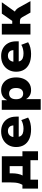

<svg xmlns="http://www.w3.org/2000/svg" viewBox="1299 -1854 735 3373"><g transform="rotate(-90 1666.5 -167.5)"><path d="M40 133V-141H106Q122 -169 131.5 -199.5Q141 -230 145 -270.5Q149 -311 149 -367V-503H608V-141H696V133H539V0H197V133ZM270 -138H435V-365H308V-318Q308 -270 298.5 -221Q289 -172 270 -138Z M1084 11Q980 11 910 -21.5Q840 -54 805 -113Q770 -172 770 -252Q770 -327 803.5 -386Q837 -445 899 -480Q961 -515 1046 -515Q1121 -515 1179 -484Q1237 -453 1270.5 -394Q1304 -335 1304 -250V-206H922V-300H1160L1150 -286Q1150 -342 1123.5 -369Q1097 -396 1050 -396Q1018 -396 994.5 -381.5Q971 -367 957.5 -340Q944 -313 944 -273V-256Q944 -208 959.5 -178.5Q975 -149 1008 -135.5Q1041 -122 1093 -122Q1131 -122 1172 -132Q1213 -142 1243 -161L1288 -41Q1246 -14 1191.5 -1.5Q1137 11 1084 11Z M1424 180V-504H1593V-412H1595Q1618 -462 1663 -488.5Q1708 -515 1767 -515Q1837 -515 1888 -481.5Q1939 -448 1966 -389Q1993 -330 1993 -252Q1993 -177 1967 -117.5Q1941 -58 1891 -23.5Q1841 11 1769 11Q1713 11 1673.5 -13.5Q1634 -38 1613 -76H1612V180ZM1709 -128Q1756 -128 1781.5 -160Q1807 -192 1807 -252Q1807 -313 1781.5 -344Q1756 -375 1709 -375Q1662 -375 1636 -344Q1610 -313 1610 -252Q1610 -192 1636.5 -160Q1663 -128 1709 -128Z M2407 11Q2303 11 2233 -21.5Q2163 -54 2128 -113Q2093 -172 2093 -252Q2093 -327 2126.5 -386Q2160 -445 2222 -480Q2284 -515 2369 -515Q2444 -515 2502 -484Q2560 -453 2593.5 -394Q2627 -335 2627 -250V-206H2245V-300H2483L2473 -286Q2473 -342 2446.5 -369Q2420 -396 2373 -396Q2341 -396 2317.5 -381.5Q2294 -367 2280.5 -340Q2267 -313 2267 -273V-256Q2267 -208 2282.5 -178.5Q2298 -149 2331 -135.5Q2364 -122 2416 -122Q2454 -122 2495 -132Q2536 -142 2566 -161L2611 -41Q2569 -14 2514.5 -1.5Q2460 11 2407 11Z M2746 0V-503H2935V-320H2986L3114 -503H3313L3127 -242L3107 -285Q3133 -282 3153 -272Q3173 -262 3189.5 -245Q3206 -228 3220 -204L3333 0H3132L3053 -141Q3044 -157 3034.5 -166.5Q3025 -176 3013 -180.5Q3001 -185 2984 -185H2935V0Z"/></g></svg>

Font: Nunito Sans 8pt Black
Style: Regular
Weight: 900
Version: Version 3.101;gftools[0.9.27]